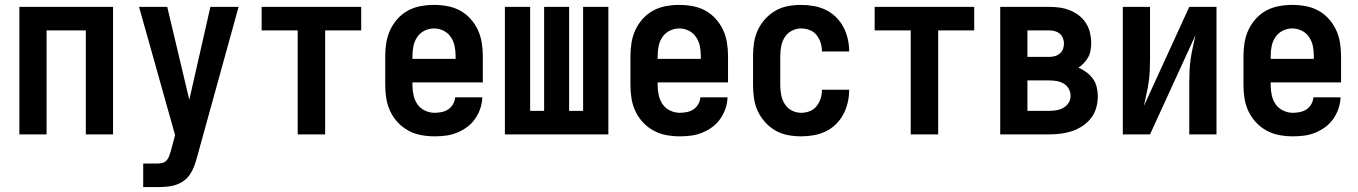

<svg xmlns="http://www.w3.org/2000/svg" viewBox="-20 -548 5540 783"><path d="M59 0V-520H441V0H330V-424H170V0Z M564 215V119H621Q631 119 641.5 116.5Q652 114 659 106.5Q666 99 669.5 89.5Q673 80 676 70L694 3L547 -520H662L752 -141L838 -520H953L783 95Q778 113 771.5 130.5Q765 148 754.5 163.5Q744 179 728.5 190Q713 201 695 206.5Q677 212 658.5 213.5Q640 215 621 215Z M1194 0V-424H1047V-520H1453V-424H1306V0Z M1752 8Q1725 8 1697.5 3Q1670 -2 1646 -15Q1622 -28 1603 -48Q1584 -68 1572 -93Q1560 -118 1555.5 -145.5Q1551 -173 1551 -200V-320Q1551 -347 1555.5 -374.5Q1560 -402 1571.5 -426.5Q1583 -451 1601.5 -471.5Q1620 -492 1644 -505Q1668 -518 1695.5 -523Q1723 -528 1750 -528Q1777 -528 1804.5 -523Q1832 -518 1856 -505Q1880 -492 1898.5 -471.5Q1917 -451 1928.5 -426.5Q1940 -402 1944.5 -374.5Q1949 -347 1949 -320V-212H1662V-200Q1662 -180 1666.5 -159.5Q1671 -139 1682.5 -122.5Q1694 -106 1713 -97Q1732 -88 1752 -88Q1767 -88 1781.5 -91Q1796 -94 1808 -102Q1820 -110 1827.5 -123Q1835 -136 1836 -151H1947Q1946 -127 1938.5 -105Q1931 -83 1917.5 -63.5Q1904 -44 1885 -30Q1866 -16 1844 -7Q1822 2 1799 5Q1776 8 1752 8ZM1662 -308H1838V-320Q1838 -340 1834 -360Q1830 -380 1818.5 -397Q1807 -414 1788.5 -423Q1770 -432 1750 -432Q1730 -432 1711.5 -423Q1693 -414 1681.5 -397Q1670 -380 1666 -360Q1662 -340 1662 -320Z M2039 0V-520H2142V-96H2199V-520H2301V-96H2358V-520H2461V0Z M2752 8Q2725 8 2697.5 3Q2670 -2 2646 -15Q2622 -28 2603 -48Q2584 -68 2572 -93Q2560 -118 2555.5 -145.5Q2551 -173 2551 -200V-320Q2551 -347 2555.5 -374.5Q2560 -402 2571.5 -426.5Q2583 -451 2601.5 -471.5Q2620 -492 2644 -505Q2668 -518 2695.5 -523Q2723 -528 2750 -528Q2777 -528 2804.5 -523Q2832 -518 2856 -505Q2880 -492 2898.5 -471.5Q2917 -451 2928.5 -426.5Q2940 -402 2944.5 -374.5Q2949 -347 2949 -320V-212H2662V-200Q2662 -180 2666.5 -159.5Q2671 -139 2682.5 -122.5Q2694 -106 2713 -97Q2732 -88 2752 -88Q2767 -88 2781.5 -91Q2796 -94 2808 -102Q2820 -110 2827.5 -123Q2835 -136 2836 -151H2947Q2946 -127 2938.5 -105Q2931 -83 2917.5 -63.5Q2904 -44 2885 -30Q2866 -16 2844 -7Q2822 2 2799 5Q2776 8 2752 8ZM2662 -308H2838V-320Q2838 -340 2834 -360Q2830 -380 2818.5 -397Q2807 -414 2788.5 -423Q2770 -432 2750 -432Q2730 -432 2711.5 -423Q2693 -414 2681.5 -397Q2670 -380 2666 -360Q2662 -340 2662 -320Z M3247 8Q3220 8 3193 3Q3166 -2 3142.5 -15.5Q3119 -29 3100.5 -49.5Q3082 -70 3070.5 -94.5Q3059 -119 3055 -146Q3051 -173 3051 -200V-320Q3051 -347 3055 -374Q3059 -401 3070.5 -425.5Q3082 -450 3100.5 -470.5Q3119 -491 3142.5 -504.5Q3166 -518 3193 -523Q3220 -528 3247 -528Q3273 -528 3298.5 -523.5Q3324 -519 3347 -508Q3370 -497 3388.5 -479Q3407 -461 3419 -438.5Q3431 -416 3437 -390.5Q3443 -365 3443 -340Q3443 -339 3443 -338.5Q3443 -338 3443 -338H3332Q3332 -338 3332 -338.5Q3332 -339 3332 -339Q3332 -357 3326.5 -374Q3321 -391 3310 -405Q3299 -419 3282 -425.5Q3265 -432 3247 -432Q3227 -432 3209 -422.5Q3191 -413 3180.5 -396.5Q3170 -380 3166 -360Q3162 -340 3162 -320V-200Q3162 -180 3166 -160Q3170 -140 3180.5 -123.5Q3191 -107 3209 -97.5Q3227 -88 3247 -88Q3265 -88 3282 -94.5Q3299 -101 3310 -115Q3321 -129 3326.5 -146Q3332 -163 3332 -181Q3332 -181 3332 -181.5Q3332 -182 3332 -182H3443Q3443 -182 3443 -181.5Q3443 -181 3443 -180Q3443 -155 3437 -129.5Q3431 -104 3419 -81.5Q3407 -59 3388.5 -41Q3370 -23 3347 -12Q3324 -1 3298.5 3.5Q3273 8 3247 8Z M3694 0V-424H3547V-520H3953V-424H3806V0Z M4059 0V-520H4259Q4281 -520 4302 -517Q4323 -514 4343 -506Q4363 -498 4380 -485Q4397 -472 4408.5 -454Q4420 -436 4425 -415Q4430 -394 4430 -373Q4430 -358 4427.5 -343Q4425 -328 4418 -315Q4411 -302 4400.5 -291Q4390 -280 4378 -272Q4395 -265 4410.5 -253.5Q4426 -242 4437 -227Q4448 -212 4452.5 -193Q4457 -174 4457 -156Q4457 -132 4450.5 -108.5Q4444 -85 4429.5 -66.5Q4415 -48 4395 -34.5Q4375 -21 4352.5 -13.5Q4330 -6 4306.5 -3Q4283 0 4259 0ZM4170 -316H4259Q4271 -316 4282 -319Q4293 -322 4302 -329.5Q4311 -337 4315 -348Q4319 -359 4319 -371Q4319 -371 4319 -371Q4319 -371 4319 -371Q4319 -382 4314.5 -393Q4310 -404 4301.5 -411Q4293 -418 4282 -421Q4271 -424 4259 -424H4170ZM4170 -96H4259Q4274 -96 4289 -98.5Q4304 -101 4317 -108.5Q4330 -116 4338 -129Q4346 -142 4346 -157Q4346 -157 4346 -157Q4346 -157 4346 -157Q4346 -173 4338 -186.5Q4330 -200 4317 -207.5Q4304 -215 4289 -217.5Q4274 -220 4259 -220H4170Z M4559 0V-520H4670V-312Q4670 -287 4669 -262.5Q4668 -238 4664.5 -213.5Q4661 -189 4655.5 -165Q4650 -141 4645 -116L4830 -520H4941V0H4830V-208Q4830 -233 4831 -257.5Q4832 -282 4835.5 -306.5Q4839 -331 4844.5 -355Q4850 -379 4855 -404L4670 0Z M5252 8Q5225 8 5197.5 3Q5170 -2 5146 -15Q5122 -28 5103 -48Q5084 -68 5072 -93Q5060 -118 5055.5 -145.5Q5051 -173 5051 -200V-320Q5051 -347 5055.5 -374.5Q5060 -402 5071.5 -426.5Q5083 -451 5101.5 -471.5Q5120 -492 5144 -505Q5168 -518 5195.5 -523Q5223 -528 5250 -528Q5277 -528 5304.5 -523Q5332 -518 5356 -505Q5380 -492 5398.5 -471.5Q5417 -451 5428.5 -426.5Q5440 -402 5444.5 -374.5Q5449 -347 5449 -320V-212H5162V-200Q5162 -180 5166.5 -159.5Q5171 -139 5182.5 -122.5Q5194 -106 5213 -97Q5232 -88 5252 -88Q5267 -88 5281.5 -91Q5296 -94 5308 -102Q5320 -110 5327.5 -123Q5335 -136 5336 -151H5447Q5446 -127 5438.5 -105Q5431 -83 5417.5 -63.5Q5404 -44 5385 -30Q5366 -16 5344 -7Q5322 2 5299 5Q5276 8 5252 8ZM5162 -308H5338V-320Q5338 -340 5334 -360Q5330 -380 5318.5 -397Q5307 -414 5288.5 -423Q5270 -432 5250 -432Q5230 -432 5211.5 -423Q5193 -414 5181.5 -397Q5170 -380 5166 -360Q5162 -340 5162 -320Z"/></svg>

Font: Iosevka SS04
Style: Bold
Weight: 700
Monospace: yes
Designer: Belleve Invis
Foundry: Belleve Invis
Version: Version 19.0.0; ttfautohint (v1.8.4)